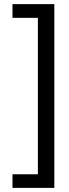

<svg xmlns="http://www.w3.org/2000/svg" viewBox="-20 -807 331 923"><path d="M40 96.2V30.8H162.1V-721.2H40V-787.1H241.2V96.2Z"/></svg>

Font: Prompt Light
Style: Regular
Weight: 300
Designer: Katatrad Team
Foundry: CadsonDemak
Version: Version 1.000;PS 001.000;hotconv 1.0.88;makeotf.lib2.5.64775